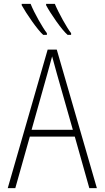

<svg xmlns="http://www.w3.org/2000/svg" viewBox="-20 -971 540 991"><path d="M329 -791H347V-800C327 -824 281 -907 263 -951H218V-944C240 -902 299 -816 329 -791ZM203 -791H222V-800C202 -825 157 -903 138 -951H92V-944C115 -902 174 -816 203 -791ZM20 0H59L134 -266H366L441 0H480L273 -715H226ZM224 -589C233 -620 241 -650 249 -680C258 -648 266 -619 274 -589L356 -301H143Z"/></svg>

Font: Noto Sans Mono ExtraCondensed ExtraLight
Style: Regular
Weight: 200
Width: 2
Designer: Monotype Design Team
Foundry: Monotype Imaging Inc.
Version: Version 2.014